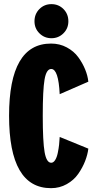

<svg xmlns="http://www.w3.org/2000/svg" viewBox="-20 -922 490 952"><path d="M151 -816.5Q151 -852.5 175.2 -877Q199.5 -901.5 235 -901.5Q270.5 -901.5 294.8 -877Q319 -852.5 319 -816.5Q319 -781 294.5 -756.8Q270 -732.5 235 -732.5Q200 -732.5 175.5 -756.8Q151 -781 151 -816.5ZM233 11Q25 11 25 -348Q25 -706 233 -706Q276 -706 311.2 -687Q346.5 -668 368 -638.5Q389.5 -609 402.2 -577.8Q415 -546.5 418 -517L276 -455Q270 -580 234 -580Q210 -580 201 -528.2Q192 -476.5 192 -348Q192 -220 201.2 -167.5Q210.5 -115 234 -115Q245 -115 253.5 -128.5Q262 -142 266.5 -164Q271 -186 273 -204.5Q275 -223 276 -243L418 -185Q414.5 -155.5 402 -123.2Q389.5 -91 368 -60Q346.5 -29 311 -9Q275.5 11 233 11Z"/></svg>

Font: League Mono Condensed ExtraBold
Style: Regular
Weight: 800
Width: 1
Designer: Tyler Finck
Foundry: The League of Moveable Type / Tyler Finck
Version: Version 2.210